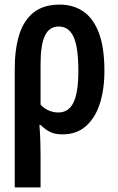

<svg xmlns="http://www.w3.org/2000/svg" viewBox="-20 -573 511 833"><path d="M44 240V-275Q44 -360 63.5 -422.5Q83 -485 126 -519Q169 -553 239 -553Q297 -553 340.5 -524Q384 -495 408.5 -431.5Q433 -368 433 -265Q433 -185 413 -123Q393 -61 352.5 -25.5Q312 10 251 10Q218 10 196.5 -1Q175 -12 156 -31H151Q154 5 155 39Q156 73 156 102V240ZM233 -85Q278 -85 299 -128.5Q320 -172 320 -265Q320 -369 299 -413.5Q278 -458 235 -458Q194 -458 175 -418.5Q156 -379 156 -296V-119Q170 -103 190.5 -94Q211 -85 233 -85Z"/></svg>

Font: Noto Sans ExtraCondensed SemiBold
Style: Regular
Weight: 600
Width: 2
Designer: Monotype Design Team
Foundry: Monotype Imaging Inc.
Version: Version 2.013; ttfautohint (v1.8.4.7-5d5b)